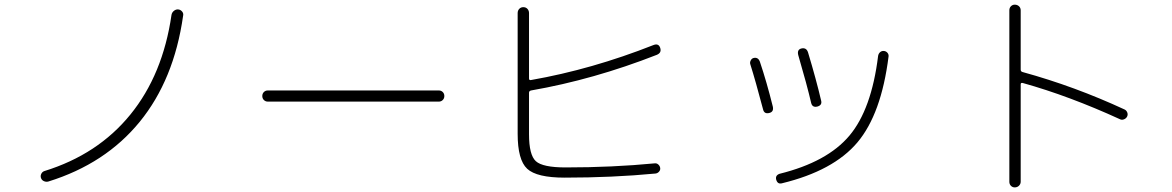

<svg xmlns="http://www.w3.org/2000/svg" viewBox="-20 -773 5040 826"><path d="M188.5 7.8Q178.7 10.7 168.9 6.3Q159.2 2 156.2 -7.8Q153.3 -16.6 157.7 -25.4Q162.1 -34.2 170.9 -37.1Q401.4 -108.4 541 -280.3Q680.7 -452.1 717.8 -709Q719.7 -719.7 728.5 -726.6Q737.3 -733.4 747.1 -732.4Q756.8 -731.4 763.7 -723.1Q770.5 -714.8 767.6 -704.1Q728.5 -429.7 581.1 -249Q433.6 -68.4 188.5 7.8Z M1131.8 -335.9Q1122.1 -335.9 1115.2 -342.8Q1108.4 -349.6 1108.4 -359.9Q1108.4 -370.1 1115.2 -377Q1122.1 -383.8 1131.8 -383.8H1868.2Q1877.9 -383.8 1884.8 -377Q1891.6 -370.1 1891.6 -359.9Q1891.6 -349.6 1884.8 -342.8Q1877.9 -335.9 1868.2 -335.9Z M2409.2 -8.8Q2289.1 -8.8 2248 -46.9Q2207 -85 2207 -197.3V-716.8Q2207 -727.5 2213.9 -734.9Q2220.7 -742.2 2231.4 -742.2Q2242.2 -742.2 2249 -734.9Q2255.9 -727.5 2255.9 -716.8V-435.5Q2255.9 -426.8 2264.6 -428.7Q2526.4 -474.6 2791 -579.1Q2813.5 -587.9 2820.3 -566.9Q2827.1 -545.9 2805.7 -537.1Q2534.2 -430.7 2264.6 -383.8Q2255.9 -381.8 2255.9 -374V-195.3Q2255.9 -106.4 2285.2 -79.6Q2314.5 -52.7 2413.1 -52.7Q2615.2 -52.7 2796.9 -70.3Q2805.7 -71.3 2812.5 -64.9Q2819.3 -58.6 2820.3 -49.8Q2821.3 -41 2814.9 -34.2Q2808.6 -27.3 2799.8 -26.4Q2615.2 -8.8 2409.2 -8.8Z M3343.8 15.6Q3325.2 20.5 3319.3 0Q3314.5 -18.6 3334 -25.4Q3539.1 -76.2 3634.3 -189.5Q3729.5 -302.7 3757.8 -533.2Q3759.8 -543 3766.6 -548.8Q3773.4 -554.7 3783.2 -553.7Q3792 -552.7 3797.9 -545.9Q3803.7 -539.1 3802.7 -530.3Q3771.5 -282.2 3668.5 -160.2Q3565.4 -38.1 3343.8 15.6ZM3262.7 -302.7Q3230.5 -424.8 3208 -496.1Q3205.1 -503.9 3209.5 -512.7Q3213.9 -521.5 3221.7 -523.4Q3241.2 -528.3 3249 -507.8Q3278.3 -420.9 3304.7 -314.5Q3309.6 -292 3290 -287.1Q3267.6 -281.2 3262.7 -302.7ZM3427.7 -564.5Q3449.2 -569.3 3456.1 -547.9Q3491.2 -431.6 3512.7 -339.8Q3517.6 -320.3 3496.1 -314.5Q3474.6 -309.6 3469.7 -330.1Q3452.1 -406.2 3414.1 -536.1Q3408.2 -559.6 3427.7 -564.5Z M4345.7 33.2Q4335.9 33.2 4329.1 26.4Q4322.3 19.5 4322.3 8.8V-728.5Q4322.3 -739.3 4329.1 -746.1Q4335.9 -752.9 4345.7 -752.9Q4356.4 -752.9 4363.8 -746.1Q4371.1 -739.3 4371.1 -728.5V-473.6Q4371.1 -464.8 4379.9 -462.9Q4603.5 -401.4 4818.4 -301.8Q4826.2 -297.9 4829.6 -289.1Q4833 -280.3 4829.1 -272Q4825.2 -263.7 4815.9 -259.8Q4806.6 -255.9 4798.8 -259.8Q4579.1 -360.4 4379.9 -416Q4371.1 -418 4371.1 -410.2V8.8Q4371.1 18.6 4363.8 25.9Q4356.4 33.2 4345.7 33.2Z"/></svg>

Font: Rounded-X Mgen+ 2m light
Style: Regular
Weight: 200
Designer: [Source Han Sans]
Ryoko NISHIZUKA  (kana & ideographs); Paul D. Hunt (Latin, Greek & Cyrillic); Wenlong ZHANG  (bopomofo
Version: Version 1.059.20150602